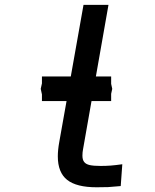

<svg xmlns="http://www.w3.org/2000/svg" viewBox="-20 -756 640 792"><path d="M218.5 -111Q218.5 -137.5 224.5 -170.5L254.5 -339H153V-366.5L148 -389.5L153 -412V-440.5H272L324.5 -736H427.5L375.5 -440.5H438.5V-410L443 -389.5L438.5 -369V-339H357.5L322.5 -140Q320 -127.5 320 -114Q320 -97 327.2 -87.8Q334.5 -78.5 350.5 -75Q366.5 -71.5 395 -71.5Q417.5 -71.5 436.8 -73Q456 -74.5 484.5 -78.5L478 11.5Q439.5 15 425.8 15.8Q412 16.5 378.5 16.5Q295.5 16.5 257 -14Q218.5 -44.5 218.5 -111Z"/></svg>

Font: JuliaMono ExtraBold
Style: Italic
Weight: 800
Italic angle: -9°
Monospace: yes
Designer: cormullion
Foundry: corm
Version: Version 0.057; ttfautohint (v1.8.4)